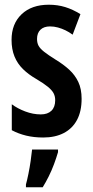

<svg xmlns="http://www.w3.org/2000/svg" viewBox="-20 -573 393 814"><path d="M326 -154Q326 -101 306.5 -64.5Q287 -28 250.5 -9Q214 10 163 10Q124 10 91 2Q58 -6 30 -21V-131Q54 -113 87 -100.5Q120 -88 153 -88Q182 -88 198 -103.5Q214 -119 214 -148Q214 -165 207 -178Q200 -191 183 -205Q166 -219 134 -238Q101 -257 77.5 -280Q54 -303 41.5 -333.5Q29 -364 29 -404Q29 -472 71.5 -512.5Q114 -553 187 -553Q224 -553 256.5 -543Q289 -533 321 -513L288 -426Q273 -437 257.5 -444.5Q242 -452 225.5 -456.5Q209 -461 192 -461Q166 -461 151.5 -447Q137 -433 137 -408Q137 -391 143.5 -379Q150 -367 167 -353.5Q184 -340 216 -320Q249 -300 273.5 -277.5Q298 -255 312 -225.5Q326 -196 326 -154ZM226 72Q219 96 209 123Q199 150 186.5 175Q174 200 161 221H90V209Q95 191 100.5 164Q106 137 110 109Q114 81 116 61H226Z"/></svg>

Font: Noto Sans Display ExtraCondensed SemiBold
Style: Regular
Weight: 600
Width: 2
Designer: Monotype Design Team
Foundry: Monotype Imaging Inc.
Version: Version 2.003